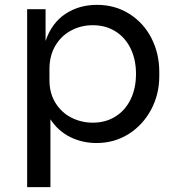

<svg xmlns="http://www.w3.org/2000/svg" viewBox="-20 -572 729 792"><path d="M92 -534H168V-403Q193 -477 249.5 -514.5Q306 -552 380 -552Q455 -552 514 -514.5Q573 -477 605 -414Q637 -351 637 -276V-258Q637 -183 603.5 -120Q570 -57 511 -19.5Q452 18 378 18Q320 18 270 -6.5Q220 -31 188 -80V200H92ZM541 -267Q541 -326 519 -371.5Q497 -417 456.5 -442.5Q416 -468 363 -468Q314 -468 273 -446Q232 -424 208 -383Q184 -342 184 -287V-241Q184 -188 208.5 -148Q233 -108 274 -87Q315 -66 363 -66Q416 -66 456.5 -91.5Q497 -117 519 -162.5Q541 -208 541 -267Z"/></svg>

Font: Sora-SIA
Style: Regular
Weight: 400
Designer: Jonathan Barnbrook, Julián Moncada
Foundry: Barnbrook Fonts
Version: Version 2.000